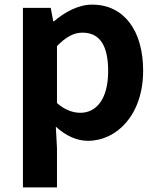

<svg xmlns="http://www.w3.org/2000/svg" viewBox="-20 -594 684 829"><path d="M79 215H226V45L221 -47C264 -8 311 14 360 14C483 14 598 -97 598 -289C598 -461 516 -574 378 -574C318 -574 260 -542 213 -502H210L199 -560H79ZM327 -107C297 -107 261 -118 226 -149V-395C264 -434 298 -453 336 -453C413 -453 447 -394 447 -287C447 -165 395 -107 327 -107Z"/></svg>

Font: Noto Sans JP
Style: Bold
Weight: 700
Designer: Ryoko NISHIZUKA  (kana, bopomofo & ideographs); Paul D. Hunt (Latin, Greek & Cyrillic); Sandoll Communications , Soo-you
Foundry: Adobe
Version: Version 2.002;hotconv 1.0.116;makeotfexe 2.5.65601